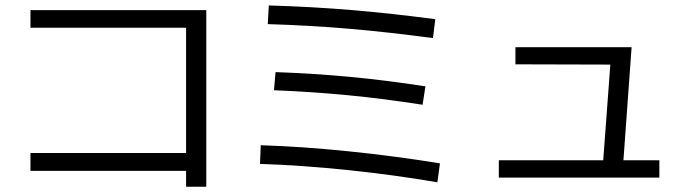

<svg xmlns="http://www.w3.org/2000/svg" viewBox="-20 -708 2633 723"><path d="M680.7 -64.5H94.7V-131.8H680.7V-603.5H94.7V-669.9H756.8V-4.9H680.7Z M959 -90.8 961.9 -161.1Q1118.7 -156.2 1296.1 -137.9Q1473.6 -119.6 1636.7 -92.8L1627 -21.5Q1469.2 -48.8 1291.7 -67.4Q1114.3 -85.9 959 -90.8ZM1011.7 -368.2 1017.6 -436.5Q1163.6 -431.2 1298.6 -418.5Q1433.6 -405.8 1582 -382.8L1571.3 -313.5Q1424.8 -336.4 1290.5 -349.4Q1156.2 -362.3 1011.7 -368.2ZM988.3 -617.2 992.2 -687.5Q1157.2 -682.6 1307.1 -669.9Q1457 -657.2 1619.1 -635.7L1610.4 -564.5Q1447.8 -586.4 1298.3 -599.4Q1148.9 -612.3 988.3 -617.2Z M1858.4 -104.5H2251.5L2278.3 -464.8L1920.9 -465.8V-530.3H2358.4L2327.6 -104.5H2462.9V-39.1H1858.4Z"/></svg>

Font: Pretendard GOV
Style: Regular
Weight: 400
Designer: Base glyphs from Inter by Rasmus Andersson; Hangeul glyphs from Noto Sans CJK(Source Han Sans) by Jang Soo-young and Kan
Foundry: Kil Hyung-jin
Version: Version 1.309